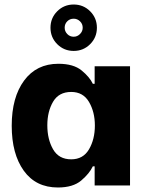

<svg xmlns="http://www.w3.org/2000/svg" viewBox="-20 -823 656 852"><path d="M32 -265Q32 -391 87 -465.5Q142 -540 239 -540Q306 -540 342 -510.5Q378 -481 392 -451H400V-529H557V0H400V-85H392Q377 -53 340.5 -22Q304 9 237 9Q139 9 85.5 -65.5Q32 -140 32 -265ZM401 -266Q401 -326 375 -370.5Q349 -415 296 -415Q241 -415 215.5 -371.5Q190 -328 190 -267Q190 -205 215.5 -160.5Q241 -116 296 -116Q349 -116 375 -160.5Q401 -205 401 -266ZM204 -700Q204 -743 234 -773Q264 -803 307 -803Q350 -803 380 -773Q410 -743 410 -700Q410 -657 380 -627Q350 -597 307 -597Q264 -597 234 -627Q204 -657 204 -700ZM347 -700Q347 -717 335 -728.5Q323 -740 307 -740Q290 -740 278.5 -728.5Q267 -717 267 -700Q267 -684 278.5 -672Q290 -660 307 -660Q323 -660 335 -672Q347 -684 347 -700Z"/></svg>

Font: Be Vietnam ExtraBold
Style: Regular
Weight: 800
Designer: Gabriel Lam
Foundry: TypeRant
Version: Version 4.000